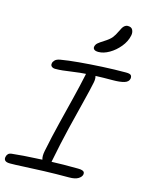

<svg xmlns="http://www.w3.org/2000/svg" viewBox="-154 -1068 897 1166"><g transform="rotate(15 294.0 -485.0)"><path d="M142 -615Q128 -615 119.5 -622.5Q111 -630 114 -643Q115 -652 125 -662.5Q135 -673 159 -677Q205 -685 272.5 -691Q340 -697 416 -701Q492 -705 564 -705Q589 -705 595.5 -697Q602 -689 600 -676Q596 -655 569.5 -647Q543 -639 497 -639Q435 -639 390 -637Q395 -619 390 -595Q380 -546 360 -467.5Q340 -389 315.5 -288Q291 -187 268 -69Q267 -66 267 -64Q303 -65 342 -66Q386 -66 433 -66Q451 -66 460.5 -62.5Q470 -59 472.5 -53.5Q475 -48 474 -40Q471 -24 451.5 -12Q432 0 395 0Q311 0 238.5 2.5Q166 5 111 8Q56 11 26 11Q3 11 -5.5 2.5Q-14 -6 -11 -20Q-9 -32 -1 -40Q7 -48 24 -49Q58 -53 95 -55.5Q132 -58 172 -60Q191 -61 210 -62Q203 -83 210 -117Q229 -211 251.5 -301.5Q274 -392 294.5 -474.5Q315 -557 329 -624Q330 -629 331 -634Q311 -632 294 -631Q260 -627 235 -623.5Q210 -620 188.5 -617.5Q167 -615 142 -615ZM369 -782Q350 -782 342 -789Q334 -796 336 -807Q339 -821 350 -830.5Q361 -840 385 -855Q417 -875 430.5 -891.5Q444 -908 457 -936Q469 -963 479.5 -972Q490 -981 502 -981Q525 -981 532.5 -965Q540 -949 536 -930Q528 -891 500 -857Q472 -823 436.5 -802.5Q401 -782 369 -782Z"/></g></svg>

Font: Shantell Sans Light Light
Style: Italic
Weight: 300
Italic angle: -11°
Version: Version 1.008;[ac192a2d6]